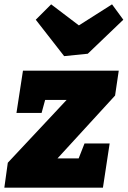

<svg xmlns="http://www.w3.org/2000/svg" viewBox="-30 -866 589 886"><path d="M476 -204 445 0H-10L6 -115L315 -445L336 -405H133L190 -448L162 -345H46L76 -540H518L501 -425L184 -79L186 -135H367L311 -79L360 -204ZM487 -846 539 -775 375 -618 266 -607 135 -775 206 -846 397 -701 262 -703Z"/></svg>

Font: Bitter Thin Black
Style: Italic
Weight: 900
Italic angle: -9°
Version: Version 3.020